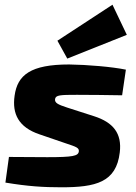

<svg xmlns="http://www.w3.org/2000/svg" viewBox="-20 -785 577 816"><path d="M458 -765 224 -612 266 -536 519 -637ZM274 -511C111 -511 54 -467 42 -378C31 -301 59 -244 148 -214L259 -176C304 -161 317 -157 315 -141C312 -122 290 -117 181 -117C125 -117 48 -118 18 -118L3 -9C99 7 164 11 241 11C387 11 474 -10 489 -137C499 -218 461 -265 380 -291L265 -328C225 -341 212 -348 214 -364C217 -381 235 -382 307 -382C370 -382 434 -381 499 -380L515 -489C457 -501 351 -510 274 -511Z"/></svg>

Font: Exo 2 Extra Bold
Style: Italic
Weight: 800
Italic angle: -8°
Designer: Natanael Gama
Version: Version 1.001;PS 001.001;hotconv 1.0.88;makeotf.lib2.5.64775